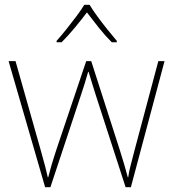

<svg xmlns="http://www.w3.org/2000/svg" viewBox="-20 -783 725 804"><path d="M380 -388Q372 -414 365.5 -434.5Q359 -455 351 -482H349Q335 -432 320 -388L191 1H169L16 -527H45L150 -156Q163 -110 169 -87Q175 -64 180 -41H182Q188 -64 194.5 -87Q201 -110 216 -156L341 -527H362L481 -157Q504 -84 515 -41H517Q520 -64 526.5 -88.5Q533 -113 544 -156L643 -527H669L528 1H506ZM355 -763Q367 -743 387 -715.5Q407 -688 429 -660.5Q451 -633 469 -612V-606H448Q420 -634 392.5 -668.5Q365 -703 344 -731Q323 -703 294.5 -668.5Q266 -634 238 -606H217V-612Q236 -633 258 -660.5Q280 -688 300.5 -715.5Q321 -743 333 -763Z"/></svg>

Font: Noto Sans Devanagari Thin
Style: Regular
Weight: 100
Designer: Jelle Bosma - Monotype Design Team
Foundry: Monotype Imaging Inc.
Version: Version 2.004; ttfautohint (v1.8.4.7-5d5b)